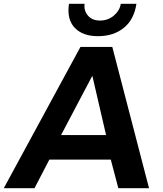

<svg xmlns="http://www.w3.org/2000/svg" viewBox="-72 -999 866 1019"><path d="M448 -807Q367 -807 324.5 -851.5Q282 -896 294 -979H377Q372 -943 394.5 -916.5Q417 -890 459 -890Q502 -890 533 -917Q564 -944 569 -979H652Q640 -896 585.5 -851.5Q531 -807 448 -807ZM516 -152H190L111 0H-52L355 -750H524L719 0H556ZM491 -282 418 -597 252 -282Z"/></svg>

Font: Oakes Grotesk Bold
Style: Italic
Weight: 700
Italic angle: -8°
Designer: Samuel Oakes
Foundry: Samuel Oakes
Version: Version 1.000;PS 001.000;hotconv 1.0.88;makeotf.lib2.5.64775